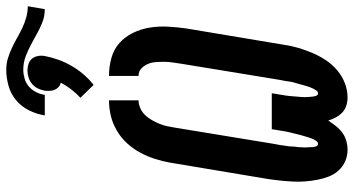

<svg xmlns="http://www.w3.org/2000/svg" viewBox="-272 -822 1103 598"><g transform="rotate(-90 279.0 -523.5)"><path d="M274 8Q261 8 248.5 4Q236 0 227 -8.5Q218 -17 212 -28.5Q206 -40 202 -52Q194 -40 185 -28.5Q176 -17 164.5 -8.5Q153 0 139 4Q125 8 111 8Q92 8 75 0.5Q58 -7 46 -20.5Q34 -34 27.5 -51Q21 -68 17.5 -86.5Q14 -105 12.5 -124Q11 -143 12 -162Q13 -181 15 -200.5Q17 -220 20 -240L71 -545Q75 -568 82.5 -591.5Q90 -615 102 -637.5Q114 -660 131.5 -679Q149 -698 171.5 -711Q194 -724 217.5 -729.5Q241 -735 265 -735V-643Q253 -643 240.5 -637.5Q228 -632 219 -622.5Q210 -613 203.5 -601.5Q197 -590 192 -578Q187 -566 184.5 -554Q182 -542 180 -530L130 -225Q129 -219 128 -214Q127 -209 126 -203.5Q125 -198 124.5 -193Q124 -188 123 -182.5Q122 -177 121.5 -172Q121 -167 121 -161.5Q121 -156 120 -151Q119 -146 119 -140.5Q119 -135 118.5 -130Q118 -125 118.5 -120Q119 -115 119 -109.5Q119 -104 119.5 -99Q120 -94 122 -89Q124 -84 130 -84Q135 -84 139 -90Q143 -96 145.5 -102Q148 -108 149.5 -113.5Q151 -119 153 -125Q155 -131 156.5 -137Q158 -143 159.5 -149Q161 -155 162.5 -161Q164 -167 165.5 -173Q167 -179 168 -185Q169 -191 170 -197Q171 -203 172 -209Q173 -215 174 -221L175 -228H287L286 -221Q285 -215 284 -209Q283 -203 282 -197Q281 -191 280 -185Q279 -179 278.5 -173Q278 -167 277.5 -161Q277 -155 276.5 -149Q276 -143 275.5 -137Q275 -131 275 -125Q275 -119 275.5 -113.5Q276 -108 276.5 -102Q277 -96 279 -90Q281 -84 287 -84Q292 -84 295.5 -89Q299 -94 301.5 -99Q304 -104 306 -109.5Q308 -115 309.5 -120Q311 -125 312.5 -130.5Q314 -136 315.5 -141.5Q317 -147 318.5 -152Q320 -157 321.5 -162.5Q323 -168 323.5 -173.5Q324 -179 325 -184Q326 -189 327 -194.5Q328 -200 329 -205L379 -510Q381 -524 383 -537Q385 -550 385 -563.5Q385 -577 384 -590Q383 -603 378 -614.5Q373 -626 364 -634.5Q355 -643 341 -643V-735Q370 -735 397 -727.5Q424 -720 443.5 -702.5Q463 -685 475 -660.5Q487 -636 491.5 -608.5Q496 -581 494.5 -552.5Q493 -524 489 -495L438 -190Q435 -168 428.5 -146Q422 -124 413 -102.5Q404 -81 391 -61Q378 -41 359.5 -25Q341 -9 318.5 -0.5Q296 8 274 8ZM282 -935H218Q222 -960 233.5 -983.5Q245 -1007 265 -1024Q285 -1041 310.5 -1048Q336 -1055 360 -1055Q379 -1055 395.5 -1050Q412 -1045 428 -1037.5Q444 -1030 459 -1021.5Q474 -1013 489.5 -1005.5Q505 -998 522.5 -993Q540 -988 558 -988L549 -935Q526 -935 505.5 -943.5Q485 -952 466 -963L444 -975Q424 -986 403.5 -994Q383 -1002 360 -1002Q347 -1002 333 -998Q319 -994 308 -984.5Q297 -975 290.5 -962Q284 -949 282 -935ZM313 -783 273 -824Q287 -837 299 -852.5Q311 -868 320 -885Q312 -887 306.5 -892Q301 -897 298 -904Q295 -911 294.5 -919Q294 -927 295 -935Q297 -946 302 -956.5Q307 -967 316 -974.5Q325 -982 336 -985.5Q347 -989 358 -989Q369 -989 379 -985.5Q389 -982 395 -974.5Q401 -967 403 -956.5Q405 -946 403 -935Q399 -914 391.5 -893Q384 -872 372.5 -852Q361 -832 346 -814.5Q331 -797 313 -783Z"/></g></svg>

Font: Iosevka Curly Slab Heavy
Style: Italic
Weight: 900
Italic angle: -9°
Monospace: yes
Designer: Belleve Invis
Foundry: Belleve Invis
Version: Version 22.1.2; ttfautohint (v1.8.4)